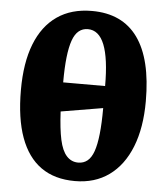

<svg xmlns="http://www.w3.org/2000/svg" viewBox="-55 -831 776 894"><g transform="rotate(5 333.0 -384.0)"><path d="M328 14Q233 14 169.5 -31Q106 -76 73.5 -165Q41 -254 41 -387Q41 -514 75.5 -602Q110 -690 176.5 -736Q243 -782 339 -782Q481 -782 553 -682Q625 -582 625 -385Q625 -261 589.5 -171.5Q554 -82 487.5 -34Q421 14 328 14ZM336 -73Q361 -73 379 -87.5Q397 -102 408 -133Q419 -164 424.5 -214.5Q430 -265 430 -336L234 -303Q238 -222 249 -171.5Q260 -121 282 -97Q304 -73 336 -73ZM234 -439H430Q430 -568 404.5 -632Q379 -696 327 -696Q303 -696 285 -681.5Q267 -667 256 -636Q245 -605 239.5 -556.5Q234 -508 234 -439Z"/></g></svg>

Font: Literata ExtraBold
Style: Regular
Weight: 800
Designer: Latin by Veronika Burian and Jose Scaglione. Greek by Irene Vlachou. Cyrillic by Vera Evstafieva.
Foundry: TypeTogether
Version: Version 3.103;gftools[0.9.29]